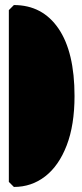

<svg xmlns="http://www.w3.org/2000/svg" viewBox="-20 -730 325 760"><path d="M35 10 15 -10V-690L35 -710Q148 -710 211.5 -617Q275 -524 275 -350Q275 -235 244 -154.5Q213 -74 159 -32Q105 10 35 10Z"/></svg>

Font: GTL001
Style: Regular
Weight: 400
Designer: Eli Heuer
Foundry: GTL Type Label
Version: Version 0.100; ttfautohint (v1.8.4.7-5d5b)